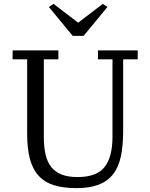

<svg xmlns="http://www.w3.org/2000/svg" viewBox="-20 -958 775 990"><path d="M375 12Q307 12 258.5 -3Q210 -18 179 -52Q148 -86 134 -139Q120 -192 120 -269V-652H45V-698H281V-652H206V-253Q206 -200 215 -161Q224 -122 244.5 -96.5Q265 -71 298 -58Q331 -45 380 -45Q478 -45 519 -96.5Q560 -148 560 -253V-652H485V-698H690V-652H615V-282Q615 -206 603 -150.5Q591 -95 562.5 -59Q534 -23 488 -5.5Q442 12 375 12ZM232 -922 256 -938 383 -841 510 -938 534 -922 411 -773H355Z"/></svg>

Font: IBM Plex Serif
Style: Regular
Weight: 400
Designer: Mike Abbink, Paul van der Laan, Pieter van Rosmalen
Foundry: Bold Monday
Version: Version 3.001